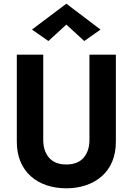

<svg xmlns="http://www.w3.org/2000/svg" viewBox="-20 -996 717 1039"><path d="M71 -700V-230Q71 -168 91 -121Q111 -74 147 -42Q183 -10 232 6.5Q281 23 339 23Q396 23 445 6.5Q494 -10 530.5 -42Q567 -74 587 -121Q607 -168 607 -230V-700H464V-239Q464 -179 432.5 -142.5Q401 -106 339 -106Q277 -106 245.5 -142.5Q214 -179 214 -239V-700ZM339 -863 436 -774 524 -836 339 -976 153 -836 242 -774Z"/></svg>

Font: Jost SemiBold
Style: Regular
Weight: 600
Version: Version 3.710